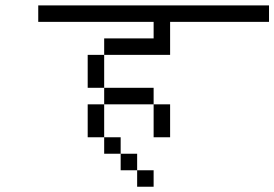

<svg xmlns="http://www.w3.org/2000/svg" viewBox="-20 -708 1040 728"><path d="M562.5 0V-62.5H500V0ZM1000 -625V-687.5H125V-625H562.5V-562.5H375V-500H312.5Q312.5 -500 312.5 -375H375V-312.5H312.5Q312.5 -312.5 312.5 -187.5H375V-125H437.5V-62.5H500V-125H437.5V-187.5H375Q375 -187.5 375 -312.5H562.5Q562.5 -312.5 562.5 -187.5H625Q625 -187.5 625 -312.5H562.5V-375H375Q375 -375 375 -500H625Q625 -500 625 -625Z"/></svg>

Font: BFUnifontExMono
Style: Regular
Weight: 500
Version: Version 15.0.06